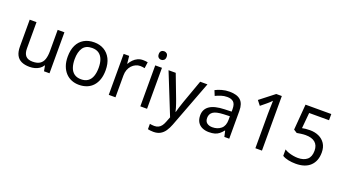

<svg xmlns="http://www.w3.org/2000/svg" viewBox="-70 -1429 4207 2360"><g transform="rotate(20 2033.5 -248.5)"><path d="M533 -536V0H461L448 -71H444Q427 -43 400 -25Q373 -7 341 1.5Q309 10 274 10Q210 10 166.5 -10.5Q123 -31 101 -74Q79 -117 79 -185V-536H168V-191Q168 -127 197 -95Q226 -63 287 -63Q347 -63 381.5 -85.5Q416 -108 430.5 -151.5Q445 -195 445 -257V-536Z M1169 -269Q1169 -202 1151.5 -150.5Q1134 -99 1101.5 -63Q1069 -27 1022.5 -8.5Q976 10 919 10Q866 10 821 -8.5Q776 -27 743 -63Q710 -99 691.5 -150.5Q673 -202 673 -269Q673 -358 703 -419.5Q733 -481 789 -513.5Q845 -546 922 -546Q995 -546 1050.5 -513.5Q1106 -481 1137.5 -419.5Q1169 -358 1169 -269ZM764 -269Q764 -206 780.5 -159.5Q797 -113 832 -88Q867 -63 921 -63Q975 -63 1010 -88Q1045 -113 1061.5 -159.5Q1078 -206 1078 -269Q1078 -333 1061 -378Q1044 -423 1009.5 -447.5Q975 -472 920 -472Q838 -472 801 -418Q764 -364 764 -269Z M1558 -546Q1573 -546 1590.5 -544.5Q1608 -543 1621 -540L1610 -459Q1597 -462 1581.5 -464Q1566 -466 1552 -466Q1521 -466 1493 -453Q1465 -440 1443 -416.5Q1421 -393 1408.5 -360Q1396 -327 1396 -286V0H1308V-536H1380L1390 -438H1394Q1411 -468 1435 -492.5Q1459 -517 1490 -531.5Q1521 -546 1558 -546Z M1809 -536V0H1721V-536ZM1766 -737Q1786 -737 1801.5 -723.5Q1817 -710 1817 -681Q1817 -653 1801.5 -639Q1786 -625 1766 -625Q1744 -625 1729 -639Q1714 -653 1714 -681Q1714 -710 1729 -723.5Q1744 -737 1766 -737Z M1895 -536H1989L2105 -231Q2115 -204 2123.5 -179Q2132 -154 2139 -130.5Q2146 -107 2150 -85H2154Q2160 -110 2173 -150.5Q2186 -191 2200 -232L2309 -536H2404L2173 74Q2154 124 2128.5 161.5Q2103 199 2066.5 219.5Q2030 240 1978 240Q1954 240 1936 237.5Q1918 235 1905 232V162Q1916 164 1931.5 166Q1947 168 1964 168Q1995 168 2017.5 156.5Q2040 145 2056 123.5Q2072 102 2083 73L2111 2Z M2692 -545Q2790 -545 2837 -502Q2884 -459 2884 -365V0H2820L2803 -76H2799Q2776 -47 2751.5 -27.5Q2727 -8 2695.5 1Q2664 10 2619 10Q2571 10 2532.5 -7Q2494 -24 2472 -59.5Q2450 -95 2450 -149Q2450 -229 2513 -272.5Q2576 -316 2707 -320L2798 -323V-355Q2798 -422 2769 -448Q2740 -474 2687 -474Q2645 -474 2607 -461.5Q2569 -449 2536 -433L2509 -499Q2544 -518 2592 -531.5Q2640 -545 2692 -545ZM2718 -259Q2618 -255 2579.5 -227Q2541 -199 2541 -148Q2541 -103 2568.5 -82Q2596 -61 2639 -61Q2707 -61 2752 -98.5Q2797 -136 2797 -214V-262Z M3226 0V-446Q3226 -474 3227 -506.5Q3228 -539 3229 -569.5Q3230 -600 3230 -622Q3214 -605 3202.5 -594.5Q3191 -584 3171 -567L3099 -508L3052 -568L3239 -714H3312V0Z M3754 10Q3704 10 3658 0.5Q3612 -9 3580 -29V-113Q3602 -98 3632.5 -87.5Q3663 -77 3696 -71.5Q3729 -66 3756 -66Q3833 -66 3876.5 -103Q3920 -140 3920 -219Q3920 -290 3877 -326.5Q3834 -363 3752 -363Q3726 -363 3692.5 -358.5Q3659 -354 3639 -350L3595 -378L3622 -714H3959V-633H3699L3680 -428Q3696 -432 3723.5 -435Q3751 -438 3782 -438Q3847 -438 3898.5 -414.5Q3950 -391 3980.5 -344.5Q4011 -298 4011 -229Q4011 -117 3945 -53.5Q3879 10 3754 10Z"/></g></svg>

Font: uoriya15
Style: Book
Weight: 400
Designer: Jelle Bosma - Monotype Design Team
Foundry: Monotype Imaging Inc.
Version: Version 2.003